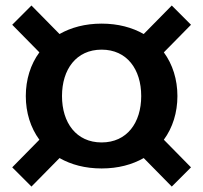

<svg xmlns="http://www.w3.org/2000/svg" viewBox="-20 -687 748 707"><path d="M612.5 -666.7 509.2 -561.7C466.7 -585.8 415 -600 354.2 -600C293.3 -600 241.7 -585.8 199.2 -561.7L95.8 -666.7L25 -595.8L125 -494.2C92.5 -450 75 -394.2 75 -333.3C75 -272.5 92.5 -216.7 125 -172.5L25 -70.8L95.8 0L199.2 -105C241.7 -80.8 293.3 -66.7 354.2 -66.7C415 -66.7 466.7 -80.8 509.2 -105L612.5 0L683.3 -70.8L583.3 -172.5C615.8 -216.7 633.3 -272.5 633.3 -333.3C633.3 -394.2 615.8 -450 583.3 -494.2L683.3 -595.8ZM500 -333.3C500 -235 447.5 -162.5 354.2 -162.5C260.8 -162.5 208.3 -235 208.3 -333.3C208.3 -431.7 260.8 -504.2 354.2 -504.2C447.5 -504.2 500 -431.7 500 -333.3Z"/></svg>

Font: BoonHome
Style: Bold
Weight: 700
Designer: Sungsit Sawaiwan
Foundry: Sungsit Sawaiwan
Version: Version 0.2